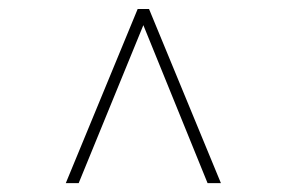

<svg xmlns="http://www.w3.org/2000/svg" viewBox="-20 -731 640 429"><path d="M300.3 -674.8 155.8 -321.8H127L287.6 -710.9H313L473.6 -321.8H443.8Z"/></svg>

Font: TypoPRO Roboto Mono
Style: Regular
Weight: 250
Designer: Google
Version: Version 2.000986; 2015; ttfautohint (v1.3)